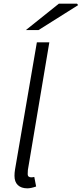

<svg xmlns="http://www.w3.org/2000/svg" viewBox="-20 -1017 446 1047"><path d="M59 -58Q59 -75 62 -93L181 -786H249L132 -90Q131 -84 131 -67Q131 -58 136.5 -54Q142 -50 150 -50Q157 -50 167 -52L177 0Q149 10 129 10Q96 10 77.5 -7.5Q59 -25 59 -58ZM301 -997H400L406 -989L190 -853H121Z"/></svg>

Font: Nebula Sans Book
Style: Regular
Weight: 400
Italic angle: -9°
Designer: Paul D. Hunt for Adobe (as Source Sans)
Foundry: Nebula Entertainment & Broadcasting LLC
Version: Version 1.010